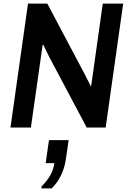

<svg xmlns="http://www.w3.org/2000/svg" viewBox="-20 -706 733 1063"><path d="M38 0 135 -686H242L448 -297L482 -230L485 -232L549 -686H662L565 0H460L253 -390L219 -459L216 -457L151 0ZM209 337 211 325Q241 296 259 263Q277 230 281 197H233L251 70H360L344 179Q338 222 318 264Q298 306 266 337Z"/></svg>

Font: Chivo Medium Medium
Style: Italic
Weight: 500
Italic angle: -8.05°
Version: Version 2.002